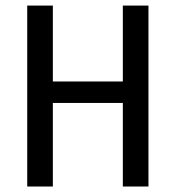

<svg xmlns="http://www.w3.org/2000/svg" viewBox="-20 -679 640 699"><path d="M427.2 0V-304.2H172.4V0H79.1V-658.7H172.4V-382.3H427.2V-658.7H520.5V0Z"/></svg>

Font: Courier New
Style: Regular
Weight: 400
Designer: Steve Matteson
Foundry: Ascender Corporation
Version: Version 2.00.3